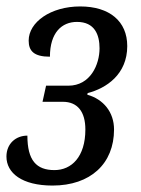

<svg xmlns="http://www.w3.org/2000/svg" viewBox="-29 -566 439 596"><path d="M134 10C252 10 325 -58 325 -164C325 -218 292 -258 242 -272L243 -277C301 -292 366 -335 366 -423C366 -500 311 -546 220 -546C128 -546 60 -497 60 -440C60 -408 76 -390 126 -390C126 -465 163 -498 210 -498C265 -498 280 -458 280 -416C280 -366 252 -300 183 -300H114L103 -250H166C212 -250 236 -219 236 -164C236 -79 193 -38 140 -38C84 -38 56 -68 56 -145C20 -145 -9 -120 -9 -80C-9 -29 39 10 134 10Z"/></svg>

Font: Noto Serif ExtraCondensed
Style: Italic
Weight: 400
Width: 2
Italic angle: -12°
Designer: Monotype Design Team
Foundry: Monotype Imaging Inc.
Version: Version 2.014